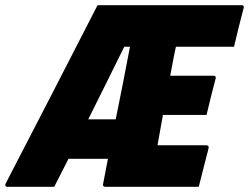

<svg xmlns="http://www.w3.org/2000/svg" viewBox="-72 -720 959 740"><path d="M137 0H-45Q-48 0 -50.5 -3Q-53 -6 -50 -13Q39 -185 127.5 -356.5Q216 -528 304 -700H859Q870 -700 867 -689Q857 -652 848 -615Q839 -578 830 -540H606Q604 -533 603 -526Q602 -519 600 -512Q596 -491 592 -470Q588 -449 584 -428H751Q762 -428 759 -417Q750 -382 741 -347Q732 -312 724 -277H556Q551 -248 545.5 -218.5Q540 -189 535 -160H723Q734 -160 732 -149Q722 -112 713 -75Q704 -38 694 0H335Q324 0 325 -9Q330 -34 334.5 -58.5Q339 -83 344 -108H192Q178 -81 164.5 -54Q151 -27 137 0ZM407 -540Q371 -467 336.5 -397.5Q302 -328 268 -260H374Q388 -328 401.5 -397.5Q415 -467 429 -540Z"/></svg>

Font: Recursive Sn Lnr St Blk
Style: Italic
Weight: 900
Italic angle: -15°
Version: Version 1.079;hotconv 1.0.112;makeotfexe 2.5.65598; ttfautoh